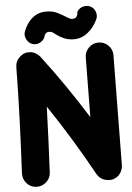

<svg xmlns="http://www.w3.org/2000/svg" viewBox="-66 -1022 791 1154"><g transform="rotate(-5 329.0 -445.5)"><path d="M105.5 83.5Q71.3 82 48.1 55.9Q24.9 29.8 26.4 -4.4Q34.7 -167 40.5 -323Q46.4 -479 48.3 -643.6Q48.8 -679.7 76.2 -704.6Q103.5 -729.5 139.2 -726.1Q157.2 -724.6 173.6 -714.4Q189.9 -704.1 198.2 -692.9Q269.5 -599.6 336.4 -502.2Q403.3 -404.8 465.3 -305.7L469.2 -665.5Q469.7 -700.2 494.6 -724.4Q519.5 -748.5 553.7 -748Q588.4 -747.6 612.5 -722.9Q636.7 -698.2 636.2 -663.6L628.9 -1Q628.4 18.1 618.9 37.1Q609.4 56.2 591.8 67.9Q562 87.4 525.9 78.6Q489.7 69.8 472.2 38.6Q412.6 -69.3 346.9 -177.5Q281.2 -285.6 210 -391.1Q207 -293.5 202.6 -194.8Q198.2 -96.2 193.4 4.4Q191.9 38.6 166 61.8Q140.1 85 105.5 83.5ZM157.2 -773.9Q133.8 -781.7 122.1 -804.9Q110.4 -828.1 117.7 -850.6Q127 -877 144.8 -902.3Q162.6 -927.7 189.9 -944.3Q217.3 -960.9 255.9 -960.9Q295.4 -960.9 325.2 -945.6Q355 -930.2 378.4 -915.5Q386.7 -911.1 392.3 -907.2Q397.9 -903.3 408.2 -903.3Q426.3 -903.3 433.6 -912.6Q440.9 -921.9 441.7 -930.4Q442.4 -939 440.4 -936.5Q449.2 -960 473.6 -969.2Q498 -978.5 520 -969.2Q543 -960 552.5 -935.8Q562 -911.6 552.7 -889.6Q532.2 -843.8 494.1 -812Q456.1 -780.3 408.2 -780.3Q378.4 -780.3 353 -790.3Q327.6 -800.3 303.2 -818.4Q293 -826.7 284.4 -832.3Q275.9 -837.9 263.2 -837.9Q249.5 -837.9 242.7 -830.3Q235.8 -822.8 234.1 -816.4Q232.4 -810.1 233.9 -813.5Q226.1 -790 203.1 -778.1Q180.2 -766.1 157.2 -773.9Z"/></g></svg>

Font: Mikhak-DS2-FD Black
Style: Regular
Weight: 900
Designer: Amin Abedi
Version: Version 3.2